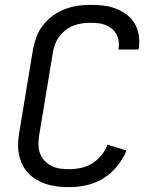

<svg xmlns="http://www.w3.org/2000/svg" viewBox="-20 -763 640 791"><path d="M265 8Q241 8 218.5 5.5Q196 3 174.5 -3.5Q153 -10 133.5 -21Q114 -32 99 -47Q84 -62 74 -81.5Q64 -101 59 -123Q54 -145 54.5 -168.5Q55 -192 59 -215L116 -560Q121 -586 130.5 -611.5Q140 -637 157.5 -659.5Q175 -682 198.5 -699Q222 -716 247.5 -725.5Q273 -735 299.5 -739Q326 -743 352 -743Q379 -743 405.5 -740Q432 -737 456 -728Q480 -719 500.5 -704Q521 -689 534 -667.5Q547 -646 551.5 -620Q556 -594 552 -567Q552 -565 551.5 -563Q551 -561 550 -559H468Q468 -560 468 -561.5Q468 -563 469 -564Q471 -580 468.5 -595.5Q466 -611 458.5 -624Q451 -637 439.5 -646Q428 -655 413.5 -660.5Q399 -666 383.5 -667.5Q368 -669 352 -669Q335 -669 317.5 -666.5Q300 -664 283 -657.5Q266 -651 251 -639.5Q236 -628 225 -613.5Q214 -599 207.5 -582Q201 -565 198 -548L141 -203Q138 -184 138.5 -165Q139 -146 145.5 -129.5Q152 -113 164.5 -100Q177 -87 193 -79Q209 -71 227.5 -68.5Q246 -66 265 -66Q289 -66 313 -71Q337 -76 359 -89.5Q381 -103 397.5 -123Q414 -143 423 -167L501 -143Q487 -108 462.5 -78Q438 -48 405.5 -28Q373 -8 336.5 0Q300 8 265 8Z"/></svg>

Font: Iosevka Curly Extended
Style: Italic
Weight: 400
Width: 7
Italic angle: -9°
Monospace: yes
Designer: Belleve Invis
Foundry: Belleve Invis
Version: Version 11.1.0; ttfautohint (v1.8.3)